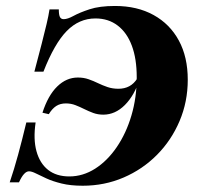

<svg xmlns="http://www.w3.org/2000/svg" viewBox="-20 -602 659 634"><path d="M359.7 -582.3Q433.1 -582.3 487.1 -552.4Q541.1 -522.6 570.6 -468.1Q600 -413.7 600 -338.7Q600 -266.1 573 -202.4Q546 -138.7 498.4 -90.7Q450.8 -42.7 387.9 -15.7Q325 11.3 253.2 11.3Q212.9 11.3 183.5 4Q154 -3.2 133.1 -12.9Q112.1 -22.6 98.4 -29.4Q84.7 -36.3 75.8 -36.3Q67.7 -36.3 59.7 -27.8Q51.6 -19.4 42.7 0H12.1Q26.6 -42.7 39.9 -91.5Q53.2 -140.3 66.9 -197.6H97.6Q89.5 -142.7 100.4 -102.8Q111.3 -62.9 138.7 -41.1Q166.1 -19.4 208.9 -19.4Q254 -19.4 294.4 -45.2Q334.7 -71 365.7 -116.5Q396.8 -162.1 414.1 -221Q431.5 -279.8 431.5 -346.8Q431.5 -408.1 415.3 -451.2Q399.2 -494.4 368.5 -517.7Q337.9 -541.1 295.2 -541.1Q241.1 -541.1 200.4 -499.6Q159.7 -458.1 123.4 -365.3H93.5Q108.1 -419.4 117.7 -457.7Q127.4 -496 133.9 -523Q140.3 -550 143.5 -571H174.2Q174.2 -553.2 177.8 -546Q181.5 -538.7 190.3 -538.7Q203.2 -538.7 223 -549.6Q242.7 -560.5 275.8 -571.4Q308.9 -582.3 359.7 -582.3ZM237.1 -346Q256.5 -346 272.6 -340.3Q288.7 -334.7 303.6 -327.4Q318.5 -320.2 335.1 -314.5Q351.6 -308.9 371 -308.9Q412.1 -308.9 433.1 -342.7H441.9Q424.2 -287.1 392.3 -255.2Q360.5 -223.4 321 -223.4Q303.2 -223.4 287.9 -229Q272.6 -234.7 258.1 -241.9Q243.5 -249.2 229 -254.8Q214.5 -260.5 197.6 -260.5Q179 -260.5 165.7 -252Q152.4 -243.5 141.1 -225L120.2 -229.8Q138.7 -287.1 169 -316.5Q199.2 -346 237.1 -346Z"/></svg>

Font: Playfair 5pt SemiExpanded Light Black
Style: Italic
Weight: 900
Italic angle: -15.6°
Version: Version 2.001;gftools[0.9.30]